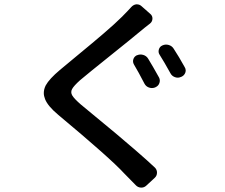

<svg xmlns="http://www.w3.org/2000/svg" viewBox="-20 -815 1040 888"><path d="M599.6 -516.6Q592.8 -528.3 596.7 -541Q600.6 -553.7 613.3 -559.6H614.3Q627.9 -565.4 642.6 -561Q657.2 -556.6 665 -543.9Q685.5 -510.7 715.8 -456.1Q721.7 -444.3 717.3 -431.2Q712.9 -418 700.2 -412.1L696.3 -410.2Q682.6 -405.3 668.9 -410.2Q655.3 -415 648.4 -427.7Q620.1 -482.4 599.6 -516.6ZM717.8 -562.5Q710.9 -573.2 714.8 -586.4Q718.8 -599.6 730.5 -604.5L732.4 -605.5Q746.1 -611.3 760.7 -606.9Q775.4 -602.5 783.2 -589.8Q807.6 -552.7 834 -504.9Q838.9 -497.1 838.9 -489.3Q838.9 -484.4 836.9 -478.5Q832 -465.8 819.3 -460L816.4 -459Q803.7 -453.1 789.6 -458Q775.4 -462.9 768.6 -475.6Q738.3 -530.3 717.8 -562.5ZM586.9 -782.2Q596.7 -793 609.4 -794.9Q611.3 -794.9 613.3 -794.9Q625 -794.9 633.8 -787.1L674.8 -751Q685.5 -742.2 685.1 -728.5Q684.6 -714.8 673.8 -706.1Q667 -701.2 649.4 -687Q631.8 -672.9 625 -667Q593.8 -640.6 490.7 -558.1Q387.7 -475.6 350.6 -444.3Q321.3 -418 313.5 -403.3Q309.6 -396.5 309.6 -388.7Q309.6 -380.9 314.5 -373Q323.2 -358.4 353.5 -332Q360.4 -326.2 421.9 -275.4Q483.4 -224.6 518.6 -195.3Q553.7 -166 607.4 -119.6Q661.1 -73.2 696.3 -40Q706.1 -30.3 706.1 -16.6Q706.1 -2 695.3 7.8L656.2 43.9Q646.5 52.7 633.8 52.7Q632.8 52.7 631.8 52.7Q617.2 51.8 607.4 41Q600.6 34.2 582 15.1Q563.5 -3.9 553.7 -13.7Q492.2 -81.1 249 -284.2Q201.2 -324.2 188.5 -356.4Q182.6 -371.1 182.6 -384.8Q182.6 -402.3 191.4 -419.9Q208 -450.2 256.8 -491.2Q278.3 -509.8 343.8 -563.5Q409.2 -617.2 460.9 -661.6Q512.7 -706.1 543 -736.3Q571.3 -764.6 586.9 -782.2Z"/></svg>

Font: Gen Jyuu GothicL Medium
Style: Regular
Weight: 500
Designer: [Source Han Sans]
Ryoko NISHIZUKA  (kana & ideographs); Paul D. Hunt (Latin, Greek & Cyrillic); Wenlong ZHANG  (bopomofo
Version: Version 1.002.20150607